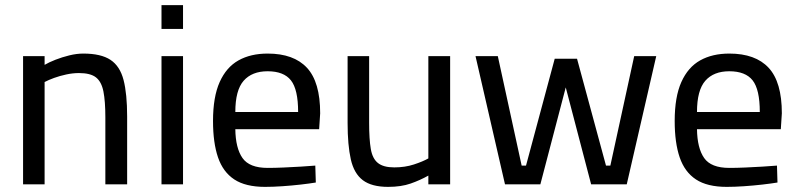

<svg xmlns="http://www.w3.org/2000/svg" viewBox="-20 -719 3112 749"><path d="M70 0V-500H154V-466Q171 -476 196.5 -486Q222 -496 250.5 -503Q279 -510 305 -510Q374 -510 411 -485.5Q448 -461 462 -407Q476 -353 476 -264V0H391V-261Q391 -324 383.5 -362Q376 -400 354.5 -417Q333 -434 288 -434Q264 -434 238.5 -428.5Q213 -423 191 -415Q169 -407 154 -399V0Z M610 0V-500H694V0ZM610 -606V-699H694V-606Z M1014 10Q938 10 894 -19Q850 -48 830.5 -105Q811 -162 811 -247Q811 -341 837 -399Q863 -457 910.5 -483.5Q958 -510 1024 -510Q1126 -510 1177.5 -454.5Q1229 -399 1229 -277L1225 -215H898Q899 -141 926 -102.5Q953 -64 1024 -64Q1052 -64 1086 -65.5Q1120 -67 1153.5 -69Q1187 -71 1210 -73L1212 -7Q1188 -3 1153 1Q1118 5 1081.5 7.5Q1045 10 1014 10ZM898 -282H1143Q1143 -370 1115 -405.5Q1087 -441 1024 -441Q963 -441 930.5 -404Q898 -367 898 -282Z M1494 10Q1430 10 1395.5 -16Q1361 -42 1348.5 -97.5Q1336 -153 1336 -239V-500H1420V-240Q1420 -176 1426.5 -138Q1433 -100 1454.5 -83Q1476 -66 1518 -66Q1560 -66 1595 -77.5Q1630 -89 1651 -101V-500H1736V0H1651V-34Q1619 -16 1582 -3Q1545 10 1494 10Z M1950 0 1835 -500H1922L2015 -73H2032L2144 -490H2231L2344 -73H2361L2454 -500H2540L2425 0H2286L2187 -378L2088 0Z M2815 10Q2739 10 2695 -19Q2651 -48 2631.5 -105Q2612 -162 2612 -247Q2612 -341 2638 -399Q2664 -457 2711.5 -483.5Q2759 -510 2825 -510Q2927 -510 2978.5 -454.5Q3030 -399 3030 -277L3026 -215H2699Q2700 -141 2727 -102.5Q2754 -64 2825 -64Q2853 -64 2887 -65.5Q2921 -67 2954.5 -69Q2988 -71 3011 -73L3013 -7Q2989 -3 2954 1Q2919 5 2882.5 7.5Q2846 10 2815 10ZM2699 -282H2944Q2944 -370 2916 -405.5Q2888 -441 2825 -441Q2764 -441 2731.5 -404Q2699 -367 2699 -282Z"/></svg>

Font: Cairo Medium
Style: Regular
Weight: 500
Designer: Mohamed Gaber, Accademia di Belle Arti di Urbino
Foundry: Kief Type Foundry, Accademia di Belle Arti di Urbino
Version: Version 3.117